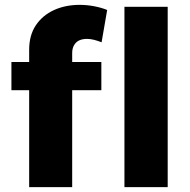

<svg xmlns="http://www.w3.org/2000/svg" viewBox="-20 -770 782 790"><path d="M100 -565Q100 -625 127.5 -666Q155 -707 202 -728.5Q249 -750 308 -750Q337 -750 366.5 -744.5Q396 -739 421 -729L398 -596Q383 -602 367.5 -606Q352 -610 338 -610Q320 -610 306.5 -604Q293 -598 285 -584.5Q277 -571 277 -552V0H100ZM27 -515H397V-399H27ZM492 -742H670V0H492Z"/></svg>

Font: Alexandria
Style: Bold
Weight: 700
Designer: Mohamed Gaber
Foundry: Kief Type Foundry
Version: Version 5.100